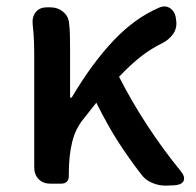

<svg xmlns="http://www.w3.org/2000/svg" viewBox="-20 -574 614 600"><path d="M501 6Q478 7 455.5 -2.5Q433 -12 420 -31Q385 -76 351.5 -127.5Q318 -179 281 -253L243 -205Q216 -173 205.5 -130Q195 -87 195 -30V-24Q195 0 170 0H137Q115 0 101 -14Q87 -28 87 -51V-394Q87 -426 86 -448.5Q85 -471 82 -499Q80 -522 92 -536.5Q104 -551 126 -551H138Q161 -551 178 -536.5Q195 -522 196 -499Q198 -488 198.5 -465Q199 -442 199 -419V-269H204Q268 -377 335 -447.5Q402 -518 477 -550Q498 -559 513.5 -547Q529 -535 530 -512L531 -507Q533 -484 520 -466.5Q507 -449 487 -439Q454 -423 422.5 -399Q391 -375 352 -334Q393 -254 442 -179.5Q491 -105 545 -39Q559 -22 554 -9.5Q549 3 526 5Z"/></svg>

Font: Chiron GoRound TC M
Style: Regular
Weight: 500
Designer: Ryoko NISHIZUKA 西塚涼子 (kana, bopomofo & ideographs); Paul D. Hunt (Latin, Greek & Cyrillic); Sandoll Communications 산돌커뮤니
Foundry: Adobe
Version: Version 1.000;hotconv 1.1.1;makeotfexe 2.6.0